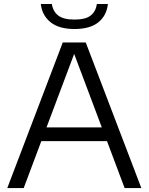

<svg xmlns="http://www.w3.org/2000/svg" viewBox="-20 -956 755 976"><path d="M613.5 0 524 -238.5H190L100.5 0H17L299 -740H416L698.5 0ZM216.5 -308.5H497.5L357 -682ZM187.5 -935.5H243.5Q250 -896.5 276.8 -876.5Q303.5 -856.5 358.5 -856.5Q414 -856.5 440.2 -876.5Q466.5 -896.5 472.5 -935.5H528.5Q522 -876.5 479.8 -842.5Q437.5 -808.5 358.5 -808.5Q280 -808.5 237 -843Q194 -877.5 187.5 -935.5Z"/></svg>

Font: Encode Sans Semi Expanded
Style: Regular
Weight: 400
Width: 6
Designer: Multiple Designers
Foundry: Impallari Type
Version: Version 2.000